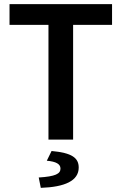

<svg xmlns="http://www.w3.org/2000/svg" viewBox="-20 -674 587 927"><path d="M214 0H333V-554H521V-654H26V-554H214ZM177 233C293 229 360 199 360 135C360 88 327 64 229 55L206 102C251 106 272 118 272 140C272 165 248 178 167 183Z"/></svg>

Font: Source Sans Pro Semibold
Style: Regular
Weight: 600
Designer: Paul D. Hunt
Foundry: Adobe Systems Incorporated
Version: Version 3.006;hotconv 1.0.111;makeotfexe 2.5.65597